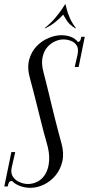

<svg xmlns="http://www.w3.org/2000/svg" viewBox="-31 -871 416 897"><path d="M5.1 0H-10.9L22.1 -160.5H40.1L23.4 -87Q18.1 -61.2 30 -44.5Q41.9 -27.8 61.4 -19.6Q81 -11.4 99.2 -11.4Q124.8 -11.4 146.8 -23.8Q168.9 -36.1 182.6 -60.8Q196.4 -85.4 198.6 -121.6Q200.9 -157.8 186.8 -205Q181 -223.8 174.2 -250.2Q167.5 -276.8 159.4 -308.1Q151.4 -339.5 143 -373.4Q134.6 -407.2 126 -440.9Q117.4 -474.5 109 -504.9Q95 -554.2 105.3 -592.2Q115.6 -630.1 140.5 -655.6Q165.4 -681 196.6 -693.8Q227.8 -706.5 255.9 -706.5Q280.6 -706.5 300.8 -698.6Q320.9 -690.8 333.4 -674.4Q340.4 -676.4 343.4 -681.1Q346.4 -685.9 349 -699H365L336.4 -557.9H318L331.4 -616.2Q336.8 -642.9 327.6 -658.1Q318.4 -673.2 300.8 -680Q283.2 -686.8 264.9 -686.8Q246.2 -686.8 225.8 -677.7Q205.4 -668.6 189.4 -649.9Q173.5 -631.2 167.6 -602.2Q161.6 -573.1 172.2 -533.4Q178.2 -509.1 185.4 -481.8Q192.5 -454.5 199.4 -424.8Q206.4 -395.1 213.7 -365.4Q221 -335.6 228.3 -306.8Q235.6 -278 242.6 -251.6Q249.5 -225.2 255.8 -202.8Q269.1 -155.6 260.3 -117.3Q251.5 -79 228.4 -51.3Q205.2 -23.6 174 -8.6Q142.8 6.5 110.9 6.5Q86.6 6.5 63.3 -1.8Q40 -10 24.9 -25.9Q14.6 -25.2 10.9 -18.4Q7.1 -11.6 5.1 0ZM181 -739 177.1 -739.4Q206.4 -762.6 226.8 -787.1Q247.2 -811.6 259.4 -829.8Q271.5 -847.9 273.1 -850.9H275.1L265.4 -804Q263.8 -802 252.6 -790.6Q241.4 -779.2 223.3 -764.8Q205.2 -750.4 181 -739ZM320.2 -739Q292.1 -756.2 278.8 -778.3Q265.4 -800.4 263.4 -804L273.1 -850.9H275.1Q275.8 -847.9 280.2 -829.8Q284.6 -811.6 295.2 -787.1Q305.8 -762.6 324.1 -739.4Z"/></svg>

Font: Emberly Black
Style: Italic
Weight: 900
Italic angle: -12°
Designer: Rajesh Rajput
Foundry: Rajesh Rajput
Version: Version 1.000